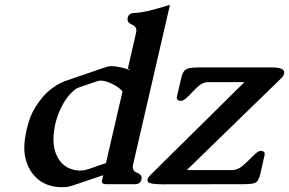

<svg xmlns="http://www.w3.org/2000/svg" viewBox="-20 -749 1191 791"><path d="M1136.2 -424.3 749.5 -48.3H939Q959 -49.8 976.6 -63.5Q994.1 -77.1 1022 -106Q1043 -127.4 1053.2 -127.4Q1074.2 -127.4 1069.8 -108.9L1052.2 -31.7Q1045.4 -2.9 1033.2 3.4Q1021 9.8 982.9 9.8L648.4 10.3Q610.8 9.8 598.1 5.4Q585 2 587.9 -10.3Q589.8 -18.6 602.1 -30.3L986.8 -410.6H836.9Q817.4 -410.2 800.3 -396.5Q783.7 -382.8 757.8 -354.5Q736.8 -333.5 726.6 -333.5Q705.1 -333.5 709 -351.6L727.1 -429.2Q732.9 -455.6 746.6 -463.4Q760.3 -471.2 796.9 -471.2H1100.6Q1150.9 -471.2 1150.9 -450.2Q1150.9 -448.2 1150.4 -445.8Q1148.4 -436 1136.2 -424.3ZM484.9 -372.6Q471.2 -388.7 444.3 -402.3Q417.5 -416 396 -417H394.5Q387.7 -417 379.4 -414.1Q360.8 -408.2 341.8 -401.4Q322.8 -394.5 303.7 -388.2Q293.5 -384.3 286.6 -378.4Q251.5 -348.1 231.4 -304.7Q215.3 -270.5 207.5 -237.3Q205.1 -227.1 203.6 -215.8Q200.2 -193.8 200.2 -174.8Q200.2 -134.8 214.8 -106Q235.4 -63.5 277.3 -51.3Q293 -46.4 310.1 -46.4Q315.4 -46.4 320.8 -46.9Q329.6 -47.9 344.2 -52.2Q356.4 -56.6 382.3 -65.4Q408.2 -74.2 416.5 -77.1ZM405.3 -27.3 278.3 15.6Q258.8 22 246.1 22H225.6Q151.4 18.1 111.3 -37.6Q80.1 -82 80.1 -140.6Q80.1 -157.2 82.5 -174.8Q85.4 -195.3 89.8 -214.8Q95.7 -240.7 104.5 -265.1Q121.1 -308.6 158.2 -351.6Q176.8 -374.5 215.3 -399.4Q229.5 -407.7 245.6 -414.1Q288.6 -428.7 331.1 -443.4Q373.5 -458 416.5 -472.7Q428.2 -476.6 438 -476.6H440.9Q473.6 -475.1 517.1 -460H518.1Q518.1 -460.4 506.8 -466.8L540.5 -613.8Q541.5 -618.7 542 -623Q542 -640.1 523.9 -647.5Q505.4 -654.8 505.4 -669.4Q505.4 -672.4 505.9 -675.3Q510.3 -695.3 532.7 -695.3Q563.5 -697.3 595.2 -705.1Q627.4 -712.9 680.2 -729L528.3 -71.3Q527.3 -65.9 526.9 -61.5Q526.9 -43.9 544.9 -37.1Q564 -29.8 563.5 -15.6Q563.5 -13.2 563 -10.3Q558.6 9.8 535.6 9.8H417Q396.5 9.8 400.4 -6.3Z"/></svg>

Font: Caudex
Style: Bold
Weight: 700
Italic angle: -13°
Version: Version 1.04